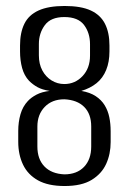

<svg xmlns="http://www.w3.org/2000/svg" viewBox="-20 -614 431 642"><path d="M196 8Q141 8 107 -11Q73 -30 57 -63.5Q41 -97 41 -140V-176Q41 -206 48.5 -232Q56 -258 73 -276Q84 -288 102 -297.5Q120 -307 146 -310Q121 -314 105.5 -322.5Q90 -331 77 -344Q61 -361 54 -386.5Q47 -412 47 -442V-462Q47 -505 61.5 -534.5Q76 -564 109 -579Q142 -594 196 -594Q251 -594 283.5 -579Q316 -564 331 -534.5Q346 -505 346 -462V-442Q346 -407 335 -380Q324 -353 303 -336Q282 -319 252 -310Q281 -305 300 -292.5Q319 -280 330 -262Q341 -244 345.5 -222Q350 -200 350 -175V-139Q350 -99 335 -66Q320 -33 286.5 -12.5Q253 8 196 8ZM195 -31Q237 -31 261 -56Q285 -81 285 -124V-191Q285 -233 261.5 -256.5Q238 -280 195 -282Q154 -282 129.5 -256.5Q105 -231 105 -191V-124Q105 -82 128.5 -57.5Q152 -33 195 -31ZM195 -333Q231 -333 256 -359.5Q281 -386 281 -428V-466Q281 -504 261 -530.5Q241 -557 195 -557Q150 -557 130 -530Q110 -503 110 -467V-429Q110 -400 121.5 -378.5Q133 -357 152.5 -345Q172 -333 195 -333Z"/></svg>

Font: Alumni Sans Thin
Style: Regular
Weight: 400
Version: Version 1.018